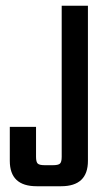

<svg xmlns="http://www.w3.org/2000/svg" viewBox="-20 -646 374 666"><path d="M14 -206H105V-102Q105 -84 111 -78.5Q117 -73 135 -73H164Q182 -73 188 -78.5Q194 -84 194 -102V-626H285V-88Q285 0 192 0H107Q14 0 14 -88Z"/></svg>

Font: Teko Regular
Style: Regular
Weight: 400
Designer: Manushi Parikh, Jonny Pinhorn
Foundry: Indian Type Foundry
Version: Version 1.105;PS 1.0;hotconv 1.0.78;makeotf.lib2.5.61930; tt